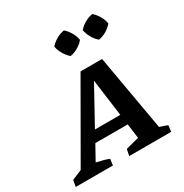

<svg xmlns="http://www.w3.org/2000/svg" viewBox="-225 -905 996 1042"><g transform="rotate(-30 273.0 -384.0)"><path d="M505 -56Q532 -48 554 -39L549 0H286L294 -40L377 -62L365 -153H162L111 -61Q131 -56 148.5 -52Q166 -48 189 -39L184 0H-49L-42 -40L20 -66L287 -530H422ZM197 -218H356L325 -450ZM320 -768Q340 -750 353 -727Q366 -704 370 -680Q354 -660 330 -646.5Q306 -633 282 -629Q263 -646 249 -669.5Q235 -693 231 -718Q248 -737 271.5 -750.5Q295 -764 320 -768ZM498 -768Q518 -750 531 -727Q544 -704 548 -680Q531 -660 508 -646.5Q485 -633 460 -629Q441 -645 427.5 -668.5Q414 -692 409 -718Q426 -737 449.5 -750.5Q473 -764 498 -768Z"/></g></svg>

Font: Piazzolla SC SemiBold
Style: Italic
Weight: 600
Italic angle: -11.3°
Designer: Juan Pablo del Peral
Foundry: Huerta Tipografica
Version: Version 1.330